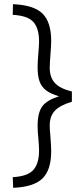

<svg xmlns="http://www.w3.org/2000/svg" viewBox="-20 -773 390 919"><path d="M41 75Q113 71 140 40Q167 9 167 -53Q167 -74 163 -118Q162 -127 161 -140Q160 -153 160 -170Q160 -233 182 -263.5Q204 -294 263 -312Q222 -324 200.5 -340.5Q179 -357 169.5 -383Q160 -409 160 -453Q160 -467 161 -482Q162 -497 163 -510Q167 -556 167 -574Q167 -637 140 -667.5Q113 -698 41 -702L42 -753Q141 -749 183 -708.5Q225 -668 225 -577Q225 -555 221 -505Q220 -491 219 -476.5Q218 -462 218 -449Q218 -403 242.5 -376Q267 -349 324 -335V-286Q267 -269 242.5 -243Q218 -217 218 -172Q218 -153 221 -123Q225 -73 225 -49Q225 41 183 81.5Q141 122 43 126Z"/></svg>

Font: Cairo Light
Style: Regular
Weight: 300
Designer: Mohamed Gaber, Accademia di Belle Arti di Urbino and others
Foundry: Kief Type Foundry, Accademia di Belle Arti di Urbino and others
Version: Version 3.011